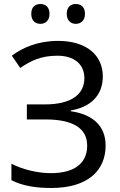

<svg xmlns="http://www.w3.org/2000/svg" viewBox="-20 -928 597 958"><path d="M136 -859C136 -825 156 -809 182 -809C206 -809 227 -825 227 -859C227 -894 206 -908 182 -908C156 -908 136 -894 136 -859ZM313 -859C313 -825 334 -809 358 -809C383 -809 404 -825 404 -859C404 -894 383 -908 358 -908C334 -908 313 -894 313 -859ZM493 -547C493 -650 415 -724 269 -724C171 -724 93 -691 39 -650L81 -589C134 -625 184 -650 267 -650C347 -650 401 -610 401 -538C401 -458 337 -407 203 -407H114V-332H208C337 -332 415 -292 415 -202C415 -114 353 -64 233 -64C171 -64 95 -81 37 -111V-29C93 0 161 10 236 10C417 10 507 -76 507 -202C507 -296 447 -357 333 -373V-377C430 -393 493 -450 493 -547Z"/></svg>

Font: Noto Sans Thai
Style: Regular
Weight: 400
Designer: Monotype Design Team
Foundry: Monotype Imaging Inc.
Version: Version 1.901